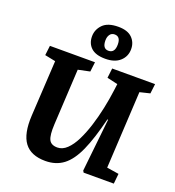

<svg xmlns="http://www.w3.org/2000/svg" viewBox="-170 -1102 1140 1249"><g transform="rotate(20 400.5 -477.5)"><path d="M679 -83 762 -70 755 0H546L539 -12L578 -378H573Q538 -236 499.5 -150Q461 -64 409.5 -25Q358 14 285 14Q185 14 140 -46Q95 -106 102 -233L124 -618L50 -633L58 -700H370L362 -633L281 -616L260 -230Q256 -155 270.5 -125Q285 -95 329 -95Q364 -95 394.5 -124Q425 -153 449.5 -202.5Q474 -252 493.5 -313.5Q513 -375 527 -441.5Q541 -508 549 -570L555 -616L481 -633L489 -700H786L778 -633L708 -616ZM424 -744Q358 -744 326 -773.5Q294 -803 294 -852Q294 -899 328 -934Q362 -969 435 -969Q499 -969 530.5 -938Q562 -907 562 -860Q562 -810 526 -777Q490 -744 424 -744ZM426 -800Q470 -800 470 -859Q470 -914 429 -914Q408 -914 396.5 -898Q385 -882 385 -857Q385 -800 426 -800Z"/></g></svg>

Font: Literata 12pt
Style: Bold Italic
Weight: 700
Italic angle: -2°
Designer: Latin by Veronika Burian and Jose Scaglione. Greek by Irene Vlachou. Cyrillic by Vera Evstafieva
Foundry: TypeTogether
Version: Version 3.002